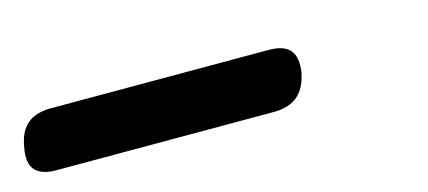

<svg xmlns="http://www.w3.org/2000/svg" viewBox="-58 -34 685 307"><g transform="rotate(-15 284.0 120.0)"><path d="M10 169Q-15 169 -25 157Q-35 145 -30 120Q-26 95 -12 83Q2 71 28 71H388Q413 71 423 83Q433 95 429 120Q424 145 409.5 157Q395 169 370 169Z"/></g></svg>

Font: Maple Mono NL Medium
Style: Italic
Weight: 500
Italic angle: -10°
Monospace: yes
Designer: subframe7536
Version: Version 7.000